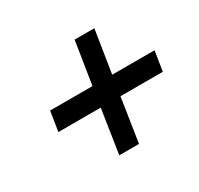

<svg xmlns="http://www.w3.org/2000/svg" viewBox="-104 -633 715 691"><g transform="rotate(-30 254.0 -287.5)"><path d="M61 -249H237L209 -67H291L319 -249H495L508 -331H332L360 -508H278L250 -331H74Z"/></g></svg>

Font: Charger Pro
Style: BdNarObl
Weight: 700
Designer: Jasper
Foundry: Cannot Into Space Fonts
Version: Version 1.09